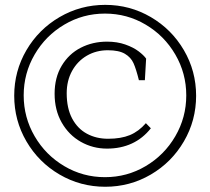

<svg xmlns="http://www.w3.org/2000/svg" viewBox="-20 -730 844 770"><path d="M37 -346Q37 -445 86 -528.8Q135 -612.5 219 -661.5Q303 -710.5 402 -710.5Q501 -710.5 584.8 -661.5Q668.5 -612.5 717.5 -528.8Q766.5 -445 766.5 -346Q766.5 -247 717.5 -163Q668.5 -79 584.8 -30Q501 19 402 19Q303 19 219 -30Q135 -79 86 -163Q37 -247 37 -346ZM727 -347.5Q727 -436 683 -511.5Q639 -587 564.2 -631.2Q489.5 -675.5 401 -675.5Q312.5 -675.5 237.8 -631.2Q163 -587 119 -511.5Q75 -436 75 -347.5Q75 -259 119 -183.5Q163 -108 237.8 -63.8Q312.5 -19.5 401 -19.5Q489.5 -19.5 564.2 -63.8Q639 -108 683 -183.5Q727 -259 727 -347.5ZM199 -354Q199 -419 227.5 -466.5Q256 -514 303.8 -538.5Q351.5 -563 409 -563Q450 -563 482.5 -551.5Q515 -540 535.8 -524.2Q556.5 -508.5 566 -495L561 -408.5H537Q526 -453 515.5 -476.5Q505 -500 481 -514.2Q457 -528.5 412.5 -528.5Q366 -528.5 328.5 -506.8Q291 -485 269.2 -445.8Q247.5 -406.5 247.5 -356Q247.5 -296 269.2 -255Q291 -214 328.5 -193.8Q366 -173.5 413.5 -173.5Q465 -173.5 500.8 -188.2Q536.5 -203 565 -236L585 -215.5Q553 -175 508.8 -154.5Q464.5 -134 409 -134Q352.5 -134 304.2 -161.2Q256 -188.5 227.5 -238.5Q199 -288.5 199 -354Z"/></svg>

Font: Didactic
Style: Regular
Weight: 400
Designer: Tyler Finck
Foundry: Etcetera Type Co
Version: Version 3.007;FEAKit 1.0